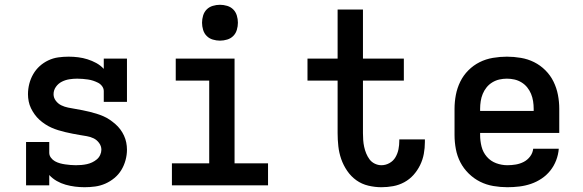

<svg xmlns="http://www.w3.org/2000/svg" viewBox="-20 -775 2440 803"><path d="M334 8Q314 8 294 5.5Q274 3 254.5 -2.5Q235 -8 217.5 -18Q200 -28 186 -43V0H89V-181H186V-136Q186 -125 193 -115.5Q200 -106 210 -100.5Q220 -95 231 -92Q242 -89 253 -87.5Q264 -86 275 -85Q286 -84 297 -84Q309 -84 320.5 -85Q332 -86 343.5 -88.5Q355 -91 365.5 -96Q376 -101 385 -108.5Q394 -116 399 -127Q404 -138 404 -149Q404 -164 394.5 -177Q385 -190 371.5 -196.5Q358 -203 343 -205.5Q328 -208 313 -210.5Q298 -213 283 -216Q268 -219 253 -222.5Q238 -226 223.5 -230.5Q209 -235 195.5 -241Q182 -247 169 -255.5Q156 -264 145 -274Q134 -284 125 -296.5Q116 -309 109.5 -322.5Q103 -336 100 -351Q97 -366 97 -381Q97 -403 102.5 -424.5Q108 -446 119 -465Q130 -484 146 -498.5Q162 -513 182 -522.5Q202 -532 223.5 -535Q245 -538 267 -538Q287 -538 307 -535.5Q327 -533 346 -527Q365 -521 382.5 -511.5Q400 -502 414 -487V-530H511V-349H414V-394Q414 -405 407 -414.5Q400 -424 390 -429Q380 -434 369.5 -437.5Q359 -441 348 -442.5Q337 -444 326 -445Q315 -446 303 -446Q287 -446 270.5 -443.5Q254 -441 239 -433.5Q224 -426 214 -412Q204 -398 204 -381Q204 -366 213.5 -353.5Q223 -341 236.5 -334.5Q250 -328 265 -325Q280 -322 295 -319.5Q310 -317 325 -314Q340 -311 354.5 -307.5Q369 -304 383.5 -299.5Q398 -295 412 -289Q426 -283 438.5 -274.5Q451 -266 462.5 -256Q474 -246 483 -234Q492 -222 498.5 -208Q505 -194 508 -179Q511 -164 511 -149Q511 -127 505 -105Q499 -83 487.5 -64Q476 -45 458.5 -30.5Q441 -16 420.5 -7Q400 2 378 5Q356 8 334 8Z M699 0V-92H855V-438H715V-530H961V-92H1101V0ZM900 -605Q885 -605 870 -609.5Q855 -614 844.5 -624.5Q834 -635 829.5 -650Q825 -665 825 -680Q825 -695 829.5 -710Q834 -725 844.5 -735.5Q855 -746 870 -750.5Q885 -755 900 -755Q915 -755 930 -750.5Q945 -746 955.5 -735.5Q966 -725 970.5 -710Q975 -695 975 -680Q975 -665 970.5 -650Q966 -635 955.5 -624.5Q945 -614 930 -609.5Q915 -605 900 -605Z M1575 8Q1548 8 1520.5 1.5Q1493 -5 1470.5 -21Q1448 -37 1432 -60.5Q1416 -84 1407 -110Q1398 -136 1395 -163.5Q1392 -191 1392 -218V-438H1266V-530H1392V-735H1498V-530H1669V-438H1498V-218Q1498 -204 1499 -189.5Q1500 -175 1503 -161Q1506 -147 1511.5 -133.5Q1517 -120 1525.5 -108.5Q1534 -97 1547.5 -90.5Q1561 -84 1575 -84Q1593 -84 1609 -93Q1625 -102 1634 -117.5Q1643 -133 1646.5 -150.5Q1650 -168 1650 -186Q1650 -187 1650 -188.5Q1650 -190 1650 -192H1757Q1757 -189 1757 -186.5Q1757 -184 1757 -181Q1757 -156 1752.5 -131.5Q1748 -107 1737 -84.5Q1726 -62 1709.5 -43.5Q1693 -25 1671 -13Q1649 -1 1624.5 3.5Q1600 8 1575 8Z M2102 8Q2073 8 2043.5 3Q2014 -2 1988 -15Q1962 -28 1940.5 -49Q1919 -70 1905.5 -96Q1892 -122 1886.5 -151.5Q1881 -181 1881 -210V-320Q1881 -349 1886.5 -378Q1892 -407 1905 -433.5Q1918 -460 1939 -481Q1960 -502 1986 -515Q2012 -528 2041.5 -533Q2071 -538 2100 -538Q2129 -538 2158.5 -533Q2188 -528 2214 -515Q2240 -502 2261 -481Q2282 -460 2295 -433.5Q2308 -407 2313.5 -378Q2319 -349 2319 -320V-219H1988V-210Q1988 -186 1994 -162Q2000 -138 2016 -119.5Q2032 -101 2055 -92.5Q2078 -84 2102 -84Q2120 -84 2137.5 -87Q2155 -90 2170.5 -98Q2186 -106 2197 -120.5Q2208 -135 2210 -153H2317Q2315 -128 2306 -104.5Q2297 -81 2281.5 -61.5Q2266 -42 2245 -28Q2224 -14 2200.5 -6Q2177 2 2152 5Q2127 8 2102 8ZM2212 -311V-320Q2212 -336 2209.5 -352Q2207 -368 2201 -382.5Q2195 -397 2185 -409.5Q2175 -422 2161 -430.5Q2147 -439 2131.5 -442.5Q2116 -446 2100 -446Q2084 -446 2068.5 -442.5Q2053 -439 2039 -430.5Q2025 -422 2015 -409.5Q2005 -397 1999 -382.5Q1993 -368 1990.5 -352Q1988 -336 1988 -320V-311Z"/></svg>

Font: Iosevka Curly Slab SmBdEx
Style: Regular
Weight: 600
Width: 7
Monospace: yes
Designer: Belleve Invis
Foundry: Belleve Invis
Version: Version 11.1.0; ttfautohint (v1.8.3)